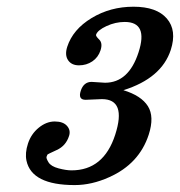

<svg xmlns="http://www.w3.org/2000/svg" viewBox="-20 -531 530 566"><path d="M483.4 -383.8Q456.1 -300.3 343.8 -265.1Q396.5 -249 416 -218Q435.5 -187 418.5 -134.3Q390.6 -48.3 302.2 -8.8Q250.5 14.6 200.2 14.6Q73.7 14.6 58.1 -57.1Q53.2 -79.6 62.5 -107.9Q71.8 -136.2 94.2 -154.5Q116.7 -172.9 141.4 -172.9Q166 -172.9 177.5 -159.9Q189 -147 183.6 -130.4Q174.3 -101.1 147.5 -88.9Q120.6 -76.7 119.6 -75Q118.7 -73.2 117.2 -68.8Q115.7 -64.5 123 -52.5Q130.4 -40.5 152.6 -34.7Q174.8 -28.8 190.9 -28.8Q285.6 -28.8 319.6 -133.8Q353.5 -238.8 280.3 -238.8L232.4 -236.8Q209.5 -236.8 218 -263.2Q226.6 -289.6 250 -289.6L289.6 -287.1Q359.4 -287.1 388.4 -376.7Q417.5 -466.3 347.7 -466.3Q320.3 -466.3 293.9 -454.1Q267.6 -441.9 263.2 -428.7Q261.7 -424.8 272.5 -414.3Q283.2 -403.8 276.4 -382.8Q269.5 -361.8 252.2 -350.1Q234.9 -338.4 212.9 -338.4Q190.9 -338.4 180.7 -353.5Q170.4 -368.7 178.2 -393.1Q194.8 -444.3 250 -477.8Q305.2 -511.2 373.5 -511.2Q441.9 -511.2 471.9 -476.3Q502 -441.4 483.4 -383.8Z"/></svg>

Font: RIT Rachana
Style: Bold Italic
Weight: 700
Designer: Hussain KH
Version: 1.4.7